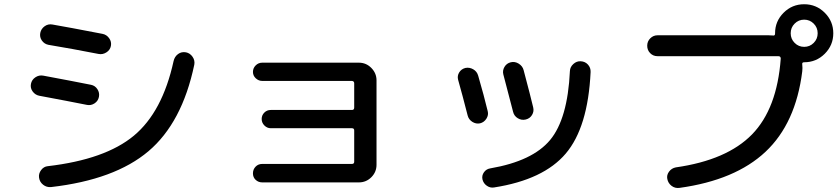

<svg xmlns="http://www.w3.org/2000/svg" viewBox="-20 -870 4040 924"><path d="M875 -618.2Q894.5 -614.3 906.7 -596.7Q918.9 -579.1 915 -558.6Q856.4 -279.3 694.3 -142.1Q532.2 -4.9 225.6 30.3Q204.1 32.2 187.5 19Q170.9 5.9 168 -14.6Q165 -34.2 177.7 -51.3Q190.4 -68.4 210 -70.3Q486.3 -102.5 624 -216.8Q761.7 -331.1 815.4 -576.2Q820.3 -597.7 836.9 -609.9Q853.5 -622.1 875 -618.2ZM168.9 -409.2Q149.4 -413.1 137.2 -429.7Q125 -446.3 128.9 -466.3Q132.8 -486.3 150.4 -498Q168 -509.8 188.5 -505.9Q330.1 -479.5 418 -461.9Q437.5 -458 448.7 -440.9Q460 -423.8 456.1 -403.8Q452.1 -383.8 435.1 -372.6Q418 -361.3 398.4 -365.2Q310.5 -382.8 168.9 -409.2ZM473.6 -707Q493.2 -703.1 505.4 -686Q517.6 -668.9 513.7 -648.9Q509.8 -628.9 491.7 -617.7Q473.6 -606.4 454.1 -610.4Q325.2 -635.7 212.9 -654.3Q193.4 -658.2 181.6 -674.8Q169.9 -691.4 173.8 -711.4Q177.7 -731.4 194.8 -743.7Q211.9 -755.9 232.4 -752Q306.6 -739.3 473.6 -707Z M1673.8 -81.1Q1684.6 -81.1 1684.6 -91.8V-242.2Q1684.6 -252.9 1673.8 -252.9H1283.2Q1265.6 -252.9 1252.4 -266.1Q1239.3 -279.3 1239.3 -297.4Q1239.3 -315.4 1252 -328.1Q1264.6 -340.8 1283.2 -340.8H1673.8Q1684.6 -340.8 1684.6 -352.5V-468.8Q1684.6 -479.5 1673.8 -480.5H1242.2Q1224.6 -480.5 1210.9 -493.2Q1197.3 -505.9 1197.3 -523.9Q1197.3 -542 1210.4 -555.2Q1223.6 -568.4 1242.2 -568.4H1707Q1742.2 -568.4 1767.1 -543Q1792 -517.6 1792 -483.4V-77.1Q1792 -42 1767.1 -17.1Q1742.2 7.8 1707 7.8H1242.2Q1223.6 7.8 1210.4 -4.4Q1197.3 -16.6 1197.3 -35.6Q1197.3 -54.7 1210 -67.9Q1222.7 -81.1 1242.2 -81.1Z M2774.4 -575.2Q2795.9 -574.2 2809.6 -559.1Q2823.2 -543.9 2822.3 -523.4Q2809.6 -256.8 2702.6 -130.9Q2595.7 -4.9 2357.4 32.2Q2338.9 35.2 2322.8 23.9Q2306.6 12.7 2301.8 -6.8Q2297.9 -25.4 2309.1 -41Q2320.3 -56.6 2338.9 -59.6Q2543 -94.7 2627.4 -196.3Q2711.9 -297.9 2722.7 -528.3Q2723.6 -547.9 2739.3 -562Q2754.9 -576.2 2774.4 -575.2ZM2230.5 -314.5Q2205.1 -414.1 2184.6 -486.3Q2179.7 -504.9 2189.9 -521.5Q2200.2 -538.1 2219.7 -543Q2239.3 -546.9 2257.3 -536.6Q2275.4 -526.4 2281.2 -505.9Q2309.6 -408.2 2327.1 -335Q2332 -316.4 2320.8 -298.8Q2309.6 -281.2 2290 -276.4Q2270.5 -272.5 2252.9 -283.7Q2235.4 -294.9 2230.5 -314.5ZM2449.2 -332Q2422.9 -434.6 2402.3 -511.7Q2397.5 -530.3 2407.7 -547.9Q2418 -565.4 2438 -570.3Q2458 -575.2 2476.6 -563.5Q2495.1 -551.8 2500 -532.2Q2534.2 -403.3 2545.9 -353.5Q2550.8 -334 2540.5 -316.9Q2530.3 -299.8 2510.3 -294.9Q2490.2 -290 2472.2 -300.8Q2454.1 -311.5 2449.2 -332Z M3804.2 -663.6Q3823.2 -644.5 3850.1 -644.5Q3877 -644.5 3896 -663.6Q3915 -682.6 3915 -710Q3915 -737.3 3896 -756.3Q3877 -775.4 3850.1 -775.4Q3823.2 -775.4 3804.2 -756.3Q3785.2 -737.3 3785.2 -710Q3785.2 -682.6 3804.2 -663.6ZM3849.6 -570.3Q3838.9 -570.3 3840.8 -559.6Q3842.8 -543 3840.8 -526.4Q3809.6 -276.4 3664.1 -139.6Q3518.6 -2.9 3250 34.2Q3228.5 37.1 3211.9 24.4Q3195.3 11.7 3191.4 -8.8Q3187.5 -27.3 3199.7 -43.9Q3211.9 -60.5 3232.4 -64.5Q3478.5 -99.6 3599.1 -223.1Q3719.7 -346.7 3737.3 -587.9Q3737.3 -599.6 3725.6 -599.6H3144.5Q3123 -599.6 3108.9 -614.3Q3094.7 -628.9 3094.7 -649.9Q3094.7 -670.9 3109.4 -685.5Q3124 -700.2 3144.5 -700.2H3678.7Q3691.4 -700.2 3699.2 -699.2Q3710 -697.3 3710 -708V-710Q3710 -767.6 3751 -808.6Q3792 -849.6 3850.1 -849.6Q3908.2 -849.6 3949.2 -808.6Q3990.2 -767.6 3990.2 -710Q3990.2 -652.3 3949.2 -611.3Q3908.2 -570.3 3849.6 -570.3Z"/></svg>

Font: Rounded-X Mgen+ 1mn medium
Style: Regular
Weight: 500
Designer: [Source Han Sans]
Ryoko NISHIZUKA  (kana & ideographs); Paul D. Hunt (Latin, Greek & Cyrillic); Wenlong ZHANG  (bopomofo
Version: Version 1.059.20150602